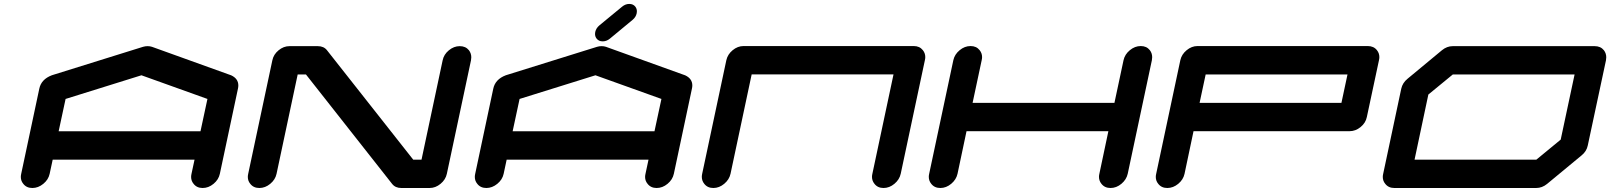

<svg xmlns="http://www.w3.org/2000/svg" viewBox="-20 -939 8043 959"><path d="M981.4 -283.2 1016.1 -444.8 686.5 -563 307.6 -444.8 272.9 -283.2ZM1078.1 -70.8Q1071.8 -41.5 1046.6 -20.8Q1021.5 0 992.2 0Q962.9 0 946.8 -21Q934.6 -35.6 934.6 -55.2Q934.6 -62.5 936.5 -70.8L951.7 -141.6H243.2L228 -70.8Q221.7 -41.5 196.3 -20.8Q170.9 0 141.6 0Q112.3 0 96.2 -21Q84 -35.6 84 -55.2Q84 -62.5 85.9 -70.8L176.3 -496.1Q186 -543 238.8 -563L239.7 -563.5H240.2L694.3 -705.1Q705.6 -708.5 717.3 -708.5Q729 -708.5 739.3 -705.1L1132.8 -563.5H1133.8L1134.3 -563Q1170.4 -546.4 1170.4 -512.2Q1170.4 -504.4 1168.5 -496.1Z M2211.9 -70.8Q2205.6 -41.5 2180.4 -20.8Q2155.3 0 2126 0H1984.4Q1954.6 0 1938.5 -20.5L1508.3 -566.9H1466.8L1361.3 -70.8Q1355 -41.5 1329.8 -20.8Q1304.7 0 1275.4 0Q1246.1 0 1230 -21Q1217.8 -35.6 1217.8 -55.2Q1217.8 -62.5 1219.7 -70.8L1340.3 -637.7Q1346.2 -667 1371.3 -687.7Q1396.5 -708.5 1425.8 -708.5H1567.4Q1597.2 -708.5 1613.3 -688L2043.9 -141.6H2085.4L2190.9 -637.7Q2196.8 -667 2221.9 -687.7Q2247.1 -708.5 2276.4 -708.5Q2305.7 -708.5 2322.3 -688Q2334 -672.4 2334 -652.8Q2334 -645.5 2332.5 -637.7Z M3249 -283.2 3283.7 -444.8 2954.1 -563 2575.2 -444.8 2540.5 -283.2ZM3345.7 -70.8Q3339.4 -41.5 3314.2 -20.8Q3289.1 0 3259.8 0Q3230.5 0 3214.4 -21Q3202.1 -35.6 3202.1 -55.2Q3202.1 -62.5 3204.1 -70.8L3219.2 -141.6H2510.7L2495.6 -70.8Q2489.3 -41.5 2463.9 -20.8Q2438.5 0 2409.2 0Q2379.9 0 2363.8 -21Q2351.6 -35.6 2351.6 -55.2Q2351.6 -62.5 2353.5 -70.8L2443.8 -496.1Q2453.6 -543 2506.3 -563L2507.3 -563.5H2507.8L2961.9 -705.1Q2973.1 -708.5 2984.9 -708.5Q2996.6 -708.5 3006.8 -705.1L3400.4 -563.5H3401.4L3401.9 -563Q3438 -546.4 3438 -512.2Q3438 -504.4 3436 -496.1ZM2990.2 -732.4Q2970.7 -732.4 2960 -746.1Q2952.1 -756.3 2952.1 -769.5Q2952.1 -773.9 2953.1 -779.3Q2957.5 -798.8 2974.1 -812.5L3087.4 -905.8Q3104 -919.4 3123 -919.4Q3142.6 -919.4 3153.3 -905.8Q3161.1 -895.5 3161.1 -882.8Q3161.1 -877.9 3160.2 -873Q3156.2 -853.5 3139.6 -839.8L3026.4 -746.1Q3009.8 -732.4 2990.2 -732.4Z M4543.9 -709Q4573.2 -709 4589.4 -688.5Q4601.6 -673.3 4601.6 -653.8Q4601.6 -646.5 4599.6 -638.2L4479 -71.3Q4472.7 -42 4447.5 -21Q4422.4 0 4393.1 0Q4363.8 0 4347.7 -21Q4335.4 -36.1 4335.4 -55.7Q4335.4 -63 4337.4 -71.3L4442.9 -567.4H3734.4L3628.9 -71.3Q3622.6 -42 3597.4 -21Q3572.3 0 3543 0Q3513.7 0 3497.6 -21Q3485.4 -36.1 3485.4 -55.7Q3485.4 -63 3487.3 -71.3L3607.9 -638.2Q3614.3 -667.5 3639.4 -688.2Q3664.6 -709 3693.8 -709Z M5733.4 -638.2 5612.8 -71.3Q5606.4 -42 5581.3 -21Q5556.2 0 5526.9 0Q5497.6 0 5481.4 -21Q5469.2 -36.1 5469.2 -55.7Q5469.2 -63 5471.2 -71.3L5516.1 -283.7H4807.6L4762.7 -71.3Q4756.3 -42 4731.2 -21Q4706.1 0 4676.8 0Q4647.5 0 4631.3 -21Q4619.1 -36.1 4619.1 -55.7Q4619.1 -63 4621.1 -71.3L4741.7 -638.2Q4748 -667.5 4773.2 -688.2Q4798.3 -709 4827.6 -709Q4856.9 -709 4873 -688.5Q4885.3 -673.3 4885.3 -653.8Q4885.3 -646.5 4883.3 -638.2L4837.9 -425.3H5546.4L5591.8 -638.2Q5598.1 -667.5 5623.3 -688.2Q5648.4 -709 5677.7 -709Q5707 -709 5723.1 -688.5Q5734.9 -673.3 5734.9 -653.3Q5734.9 -646 5733.4 -638.2Z M6680.2 -425.3 6710.4 -566.9H6002L5971.7 -425.3ZM6807.1 -354.5Q6801.3 -325.2 6775.9 -304.4Q6750.5 -283.7 6720.7 -283.7H5941.4L5896.5 -70.8Q5890.1 -41.5 5865 -20.8Q5839.8 0 5810.5 0Q5781.2 0 5765.1 -21Q5752.9 -35.6 5752.9 -55.2Q5752.9 -62.5 5754.9 -70.8L5875.5 -638.2Q5881.8 -667.5 5907 -688.2Q5932.1 -709 5961.4 -709H6811.5Q6841.3 -709 6857.4 -688.5Q6869.6 -673.3 6869.6 -653.8Q6869.6 -646.5 6867.7 -638.2Z M7775.4 -241.7 7844.7 -566.9H7236.3L7114.3 -466.8L7045.4 -141.6H7653.8ZM7945.3 -708.5Q7974.6 -708.5 7991.2 -688Q8002.9 -672.4 8002.9 -652.8Q8002.9 -645.5 8001.5 -637.7L7910.6 -212.4Q7904.8 -183.1 7879.4 -162.6L7707.5 -20.5Q7682.6 0 7652.8 0H6944.3Q6915 0 6898.9 -21Q6886.7 -35.6 6886.7 -55.2Q6886.7 -62.5 6888.7 -70.8L6979 -496.1Q6985.4 -525.4 7010.7 -545.9L7182.1 -688Q7207 -708.5 7236.3 -708.5Z"/></svg>

Font: Robtronika
Style: Italic
Weight: 400
Italic angle: -12°
Designer: GGBot
Version: 1.00